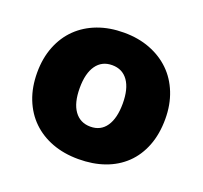

<svg xmlns="http://www.w3.org/2000/svg" viewBox="-96 -611 779 738"><g transform="rotate(20 293.0 -242.5)"><path d="M555 -243Q555 -181 536 -132.5Q517 -84 482.5 -51Q448 -18 400 -1Q352 16 293 16Q234 16 186 -2Q138 -20 103.5 -53.5Q69 -87 50 -135Q31 -183 31 -243Q31 -302 50 -350Q69 -398 103.5 -431.5Q138 -465 186 -483Q234 -501 293 -501Q352 -501 400 -482.5Q448 -464 482.5 -430.5Q517 -397 536 -349Q555 -301 555 -243ZM205 -243Q205 -182 228.5 -149.5Q252 -117 294 -117Q336 -117 358.5 -150Q381 -183 381 -243Q381 -303 358 -335.5Q335 -368 293 -368Q251 -368 228 -335.5Q205 -303 205 -243Z"/></g></svg>

Font: Baloo Paaji
Style: Regular
Weight: 400
Designer: Shuchita Grover and Ek Type
Foundry: Ek Type
Version: Version 1.007;PS 1.000;hotconv 1.0.88;makeotf.lib2.5.647800